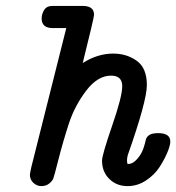

<svg xmlns="http://www.w3.org/2000/svg" viewBox="-20 -631 601 655"><path d="M82 -35.2Q82 -38.1 86.9 -61L206.1 -535.2H160.2Q122.1 -535.2 122.1 -567.9Q122.1 -583 130.6 -596.9Q139.2 -610.8 159.2 -610.8H262.2Q301.3 -610.8 300.8 -580.1Q300.8 -571.3 262.2 -416Q313 -448.2 366.2 -448.2Q412.1 -448.2 446.5 -423.6Q481 -398.9 481 -340.8Q481 -286.6 416 -102.1Q411.1 -84 415 -71.8H418.9Q433.1 -71.8 448.2 -88.9Q462.4 -105 468.8 -123.5Q475.1 -142.1 477.1 -152.6Q479 -163.1 488.5 -169.9Q498 -176.8 520 -176.8Q561 -176.8 561 -147.9Q561 -135.7 551.5 -112.3Q542 -88.9 524.9 -62Q507.8 -35.2 478.5 -15.6Q449.2 3.9 415 3.9Q377.9 3.9 353 -20.5Q328.1 -44.9 328.1 -83Q328.1 -102.1 362.5 -201.9Q397 -301.8 397 -336.9Q397 -373 358.9 -373Q313 -373 273.9 -321.5Q234.9 -270 215.3 -210.4Q195.8 -150.9 179.9 -88.9Q164.1 -26.9 162.1 -22.9Q159.2 -14.2 148.2 -5.1Q137.2 3.9 121.1 3.9Q106 3.9 94 -7.1Q82 -18.1 82 -35.2Z"/></svg>

Font: CMU Typewriter Text
Style: BoldItalic
Weight: 700
Italic angle: -14.04°
Version: Version 0.7.0